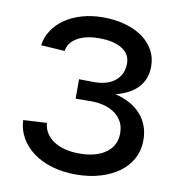

<svg xmlns="http://www.w3.org/2000/svg" viewBox="-83 -801 830 893"><g transform="rotate(10 332.5 -355.0)"><path d="M333 16Q272 16 221 1Q170 -14 132.5 -41.5Q95 -69 73 -107Q51 -145 49 -191L160 -197Q165 -144 211.5 -113.5Q258 -83 333 -83Q412 -83 458 -116.5Q504 -150 504 -208Q504 -241 490.5 -264.5Q477 -288 454.5 -303Q432 -318 403.5 -325Q375 -332 345 -332L272 -331V-423L345 -422Q369 -422 392.5 -427.5Q416 -433 435.5 -446.5Q455 -460 467 -481.5Q479 -503 479 -534Q479 -578 440 -602.5Q401 -627 332 -627Q268 -627 228.5 -604Q189 -581 183 -541L71 -548Q76 -587 98 -620Q120 -653 154.5 -676.5Q189 -700 234.5 -713Q280 -726 333 -726Q390 -726 438 -712.5Q486 -699 520 -674.5Q554 -650 573 -616Q592 -582 592 -541Q592 -480 556 -440.5Q520 -401 451 -384Q531 -364 573.5 -315Q616 -266 616 -195Q616 -148 595.5 -109Q575 -70 537.5 -42.5Q500 -15 448 0.5Q396 16 333 16Z"/></g></svg>

Font: Geist Med
Style: Regular
Weight: 400
Designer: Basement.studio, Andrés Briganti, Mateo Zaragoza
Foundry: Basement.studio, Vercel, Andrés Briganti, Guido Ferreyra, Mateo Zaragoza
Version: Version 1.401